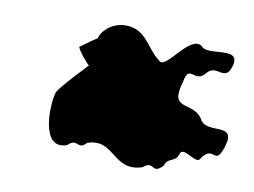

<svg xmlns="http://www.w3.org/2000/svg" viewBox="-49 -491 638 483"><g transform="rotate(10 269.5 -250.0)"><path d="M92 -226C83 -195 78 -78 144 -102C168 -126 171 -92 192 -116C259 -140 267 -56 340 -80C368 -104 364 -64 392 -93C399 -117 419 -105 426 -129C433 -153 474 -105 481 -129C509 -167 518 -112 535 -166C558 -236 482 -187 464 -225C437 -267 379 -229 403 -309C412 -359 431 -310 456 -340C479 -370 506 -325 519 -369C536 -425 451 -382 434 -406C400 -430 353 -328 334 -352C301 -376 290 -424 237 -424C209 -424 184 -408 174 -384L173 -380C153 -368 130 -348 131 -352C129 -345 162 -307 163 -309C162 -307 97 -241 92 -226Z"/></g></svg>

Font: Alpina
Style: Obl
Weight: 400
Version: Version 0.9